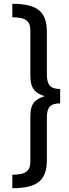

<svg xmlns="http://www.w3.org/2000/svg" viewBox="-20 -856 362 1012"><path d="M45 136C180 136 227 92 227 -13V-235C227 -290 244 -311 297 -311V-387C244 -387 227 -410 227 -465V-687C227 -792 180 -836 45 -836V-765C112 -765 140 -747 140 -697V-458C140 -385 168 -365 215 -349C168 -333 140 -315 140 -242V-3C140 47 112 65 45 65Z"/></svg>

Font: FiraGO Unicode
Style: Regular
Weight: 400
Designer: bBox Type
Foundry: bBox Type GmbH
Version: Version 1.001;PS 001.001;hotconv 1.0.88;makeotf.lib2.5.64775